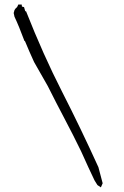

<svg xmlns="http://www.w3.org/2000/svg" viewBox="-20 -810 543 842"><path d="M60.1 -790H75.2L76.2 -781.2L85.4 -778.8L90.8 -760.7H94.2Q169.4 -569.8 251.7 -408.7Q334 -247.6 411.6 -76.7L430.2 -6.3L422.4 11.7L407.2 1.5L394.5 -19Q370.6 -68.4 335.4 -147Q300.8 -218.3 263.2 -289.3Q225.6 -360.4 189.5 -432.6L129.4 -538.1Q119.6 -560.1 109.1 -583.5Q98.6 -606.9 89.4 -629.9H87.4Q63 -695.8 43.5 -736.8L40 -752.9Q41.5 -760.7 43.5 -765.6Q46.9 -772.5 51.8 -775.9Q55.2 -777.8 58.1 -785.2Z"/></svg>

Font: Bakudai
Style: Bold
Weight: 700
Version: Version 1.48